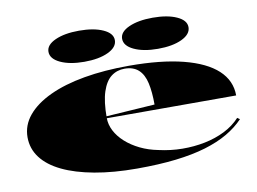

<svg xmlns="http://www.w3.org/2000/svg" viewBox="-80 -857 1327 991"><g transform="rotate(-10 584.0 -361.5)"><path d="M612 -515Q780 -515 896 -485.5Q1012 -456 1071.5 -401Q1131 -346 1131 -268H450V-278L708 -295Q708 -361 697.5 -408Q687 -455 660 -479.5Q633 -504 587 -504Q547 -504 517 -481Q487 -458 470 -406.5Q453 -355 453 -270Q453 -235 470 -202Q487 -169 518.5 -140.5Q550 -112 593 -91Q636 -70 688 -60Q749 -46 810.5 -45.5Q872 -45 929 -56.5Q986 -68 1034 -92Q1082 -116 1116 -153L1129 -144Q1093 -106 1042.5 -76.5Q992 -47 924 -26.5Q856 -6 766.5 4.5Q677 15 563 15Q439 15 340.5 -3Q242 -21 173.5 -54Q105 -87 69 -134.5Q33 -182 33 -242Q33 -305 75 -355.5Q117 -406 194 -442Q271 -478 377 -496.5Q483 -515 612 -515ZM776 -738Q853 -738 901.5 -716Q950 -694 950 -658Q950 -621 901.5 -598Q853 -575 776 -575Q700 -575 651 -598Q602 -621 602 -658Q602 -694 651 -716Q700 -738 776 -738ZM390 -738Q467 -738 515.5 -716Q564 -694 564 -658Q564 -621 515.5 -598Q467 -575 390 -575Q314 -575 265 -598Q216 -621 216 -658Q216 -694 265 -716Q314 -738 390 -738Z"/></g></svg>

Font: Kalnia Expanded SemiBold
Style: Regular
Weight: 600
Width: 7
Designer: Frida Medrano
Foundry: Frida Medrano
Version: Version 1.105